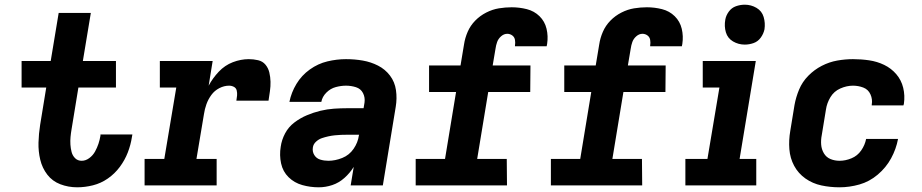

<svg xmlns="http://www.w3.org/2000/svg" viewBox="-20 -790 3928 818"><path d="M309 8Q342 8 376 -0.5Q410 -9 439.5 -29.5Q469 -50 490.5 -79Q512 -108 524.5 -140.5Q537 -173 542 -206L544 -217H408Q408 -214 408 -212Q405 -194 399.5 -177.5Q394 -161 385 -144.5Q376 -128 360.5 -116.5Q345 -105 328 -105Q311 -105 300 -116Q289 -127 285 -142.5Q281 -158 280 -174Q279 -190 280.5 -206.5Q282 -223 285 -240L314 -417H474V-530H333L367 -735H230L196 -530H72V-417H177L151 -258Q145 -220 144 -182.5Q143 -145 151.5 -109.5Q160 -74 181.5 -46Q203 -18 237 -5Q271 8 309 8Z M596 0H903V-113H817L849 -304Q852 -325 859.5 -346Q867 -367 880.5 -385.5Q894 -404 914.5 -414.5Q935 -425 956 -425Q967 -425 976.5 -420Q986 -415 988.5 -404.5Q991 -394 990 -383Q989 -372 987 -361H1124Q1127 -381 1130 -401.5Q1133 -422 1132.5 -442Q1132 -462 1127.5 -481Q1123 -500 1111 -514.5Q1099 -529 1079.5 -533.5Q1060 -538 1040 -538Q1006 -538 972 -525Q938 -512 912 -484.5Q886 -457 869 -425L886 -530H661V-417H731L680 -113H596Z M1338 8Q1367 8 1395.5 -1.5Q1424 -11 1447.5 -32Q1471 -53 1487 -79L1474 0H1611L1666 -335Q1672 -371 1667 -406Q1662 -441 1641.5 -468Q1621 -495 1590.5 -510.5Q1560 -526 1525.5 -532Q1491 -538 1454 -538Q1415 -538 1375 -528.5Q1335 -519 1300 -494Q1265 -469 1243 -432.5Q1221 -396 1213 -356H1349Q1353 -378 1370.5 -395.5Q1388 -413 1410.5 -419Q1433 -425 1454 -425Q1476 -425 1496.5 -418.5Q1517 -412 1526.5 -393.5Q1536 -375 1533 -353L1529 -329H1461Q1432 -329 1403 -327Q1374 -325 1345 -318Q1316 -311 1287.5 -299Q1259 -287 1234 -268Q1209 -249 1194.5 -221.5Q1180 -194 1176 -165Q1170 -129 1177.5 -94Q1185 -59 1209.5 -35Q1234 -11 1268 -1.5Q1302 8 1338 8ZM1379 -105Q1361 -105 1344.5 -110Q1328 -115 1319 -129.5Q1310 -144 1313 -162Q1315 -176 1326.5 -186.5Q1338 -197 1351.5 -201.5Q1365 -206 1378.5 -209Q1392 -212 1406 -213.5Q1420 -215 1433.5 -215.5Q1447 -216 1461 -216H1510L1509 -213Q1505 -183 1486.5 -156Q1468 -129 1438 -117Q1408 -105 1379 -105Z M1751 0H2140L2139 -113H2013L2060 -398H2239L2240 -511H2079L2091 -582Q2093 -597 2098 -611Q2103 -625 2115 -635.5Q2127 -646 2141 -646Q2153 -646 2162.5 -639Q2172 -632 2174 -620Q2176 -608 2174 -596V-593H2309Q2310 -598 2311 -603Q2316 -636 2308.5 -667.5Q2301 -699 2278.5 -721Q2256 -743 2224.5 -751Q2193 -759 2160 -759Q2133 -759 2105.5 -754.5Q2078 -750 2051.5 -736.5Q2025 -723 2004.5 -702Q1984 -681 1972.5 -654.5Q1961 -628 1957 -601L1942 -511H1808V-398H1923L1876 -113H1751Z M2327 0H2716L2715 -113H2589L2636 -398H2815L2816 -511H2655L2667 -582Q2669 -597 2674 -611Q2679 -625 2691 -635.5Q2703 -646 2717 -646Q2729 -646 2738.5 -639Q2748 -632 2750 -620Q2752 -608 2750 -596V-593H2885Q2886 -598 2887 -603Q2892 -636 2884.5 -667.5Q2877 -699 2854.5 -721Q2832 -743 2800.5 -751Q2769 -759 2736 -759Q2709 -759 2681.5 -754.5Q2654 -750 2627.5 -736.5Q2601 -723 2580.5 -702Q2560 -681 2548.5 -654.5Q2537 -628 2533 -601L2518 -511H2384V-398H2499L2452 -113H2327Z M2900 0H3202V-113H3131L3200 -530H2974V-417H3045L2994 -113H2900ZM3153 -600Q3172 -600 3190.5 -606.5Q3209 -613 3221 -629.5Q3233 -646 3237 -665Q3241 -692 3233.5 -717.5Q3226 -743 3203 -756.5Q3180 -770 3153 -770Q3134 -770 3115.5 -763.5Q3097 -757 3085 -740.5Q3073 -724 3070 -706Q3065 -678 3072.5 -652.5Q3080 -627 3103 -613.5Q3126 -600 3153 -600Z M3557 8Q3599 8 3641.5 -4Q3684 -16 3719.5 -46Q3755 -76 3776.5 -115.5Q3798 -155 3806 -198H3670Q3665 -172 3649 -149Q3633 -126 3607.5 -115.5Q3582 -105 3557 -105Q3536 -105 3518 -112.5Q3500 -120 3490 -137Q3480 -154 3478.5 -174Q3477 -194 3481 -214L3499 -324Q3503 -351 3518 -376Q3533 -401 3560 -413Q3587 -425 3614 -425Q3637 -425 3658 -417Q3679 -409 3688.5 -388Q3698 -367 3694 -344V-341H3829L3831 -348Q3836 -383 3828 -416Q3820 -449 3798.5 -474Q3777 -499 3747 -513.5Q3717 -528 3683 -533Q3649 -538 3614 -538Q3581 -538 3547 -532Q3513 -526 3481 -509.5Q3449 -493 3423.5 -467Q3398 -441 3384.5 -408.5Q3371 -376 3365 -343L3347 -233Q3340 -193 3343 -154.5Q3346 -116 3363.5 -83.5Q3381 -51 3411.5 -29.5Q3442 -8 3479.5 0Q3517 8 3557 8Z"/></svg>

Font: Iosevka Sparkle XBdObl
Style: Regular
Weight: 800
Italic angle: -9°
Designer: Belleve Invis
Foundry: Belleve Invis
Version: Version 4.5.0; ttfautohint (v1.8.3)